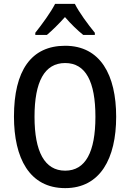

<svg xmlns="http://www.w3.org/2000/svg" viewBox="-20 -1026 671 990"><path d="M366 -1006H264C243 -964 197 -901 162 -857V-846H222C248 -868 283 -902 315 -938C346 -902 379 -870 409 -846H469V-857C433 -901 388 -962 366 -1006ZM579 -424C579 -639 498 -790 316 -790C140 -790 52 -661 52 -425C52 -212 131 -56 316 -56C497 -56 579 -209 579 -424ZM158 -424C158 -604 209 -701 316 -701C422 -701 472 -605 472 -424C472 -242 421 -146 316 -146C210 -146 158 -244 158 -424Z"/></svg>

Font: Noto Sans Malayalam UI Condensed Medium
Style: Regular
Weight: 500
Width: 3
Designer: Jelle Bosma - Monotype Design Team
Foundry: Monotype Imaging Inc.
Version: Version 2.104